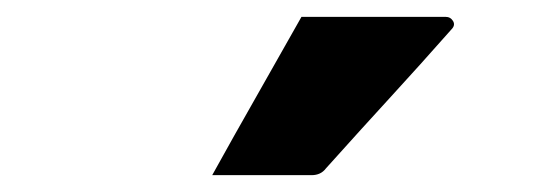

<svg xmlns="http://www.w3.org/2000/svg" viewBox="-20 -825 640 228"><path d="M338 -805H509Q515 -805 518 -800Q521 -795 516 -790Q478 -747 444.5 -710.5Q411 -674 367 -625Q361 -617 350 -617H232Q258 -664 284.5 -710.5Q311 -757 338 -805Z"/></svg>

Font: Recursive Mn Lnr St XBd
Style: Regular
Weight: 800
Monospace: yes
Version: Version 1.079;hotconv 1.0.112;makeotfexe 2.5.65598; ttfautoh